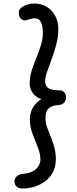

<svg xmlns="http://www.w3.org/2000/svg" viewBox="-20 -900 439 1093"><path d="M105 173Q84 172 73 160.5Q62 149 62 132Q62 115 76.5 103Q91 91 107 90Q157 87 183.5 63.5Q210 40 210 9Q210 -25 195 -62Q180 -99 165 -139Q150 -179 150 -221Q150 -243 156.5 -263Q163 -283 177 -301.5Q191 -320 215 -335Q181 -349 165 -372.5Q149 -396 149 -426Q149 -464 160.5 -499Q172 -534 186.5 -569.5Q201 -605 212.5 -641Q224 -677 224 -716Q224 -750 213.5 -773Q203 -796 177 -796Q169 -796 158 -793.5Q147 -791 137 -787Q119 -779 103 -790Q87 -801 87 -829Q87 -837 90.5 -844Q94 -851 101 -856Q118 -869 137 -874.5Q156 -880 175 -880Q217 -880 247.5 -860.5Q278 -841 295 -808.5Q312 -776 312 -736Q312 -691 300.5 -647.5Q289 -604 274.5 -564.5Q260 -525 248.5 -492.5Q237 -460 237 -437Q237 -412 254.5 -399Q272 -386 316 -386Q336 -386 346 -374Q356 -362 356 -347Q356 -327 344.5 -315Q333 -303 313 -302Q280 -301 259.5 -285Q239 -269 239 -225Q239 -196 254 -159.5Q269 -123 283.5 -81Q298 -39 298 6Q298 49 281 80.5Q264 112 235.5 133Q207 154 173 164Q139 174 105 173Z"/></svg>

Font: Playpen Sans Arabic
Style: Regular
Weight: 400
Designer: Azza Alameddine, Laura Meseguer, Veronika Burian, José Scaglione
Foundry: TypeTogether
Version: Version 2.000